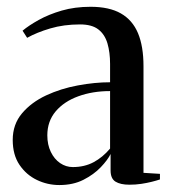

<svg xmlns="http://www.w3.org/2000/svg" viewBox="-20 -537 503 566"><path d="M155 8.5Q120 8.5 88.8 -6.5Q57.5 -21.5 37.5 -51Q17.5 -80.5 17.5 -124.5Q17.5 -170.5 45 -203Q72.5 -235.5 116 -255.8Q159.5 -276 209.5 -285.2Q259.5 -294.5 304.5 -294.5V-348.5Q304.5 -382.5 296.8 -409Q289 -435.5 270 -450.2Q251 -465 216 -465Q168 -465 128.2 -453.2Q88.5 -441.5 60 -425.5L46.5 -446.5Q65 -462 94.2 -478.2Q123.5 -494.5 162 -505.8Q200.5 -517 247 -517Q302 -517 336.2 -497.5Q370.5 -478 386.8 -439.2Q403 -400.5 403 -342V-27.5L451.5 -24.5V-8Q441 -4.5 427 -1Q413 2.5 396.5 5Q380 7.5 361.5 7.5Q335 7.5 320.5 -1.5Q306 -10.5 306 -34.5V-83Q297.5 -65.5 277 -44Q256.5 -22.5 226 -7Q195.5 8.5 155 8.5ZM194.5 -44.5Q229 -44.5 255.8 -58.8Q282.5 -73 304.5 -99V-268.5Q253 -268.5 211 -253.2Q169 -238 144.2 -208.8Q119.5 -179.5 119.5 -138Q119.5 -110.5 129.8 -89.2Q140 -68 157.2 -56.2Q174.5 -44.5 194.5 -44.5Z"/></svg>

Font: Merriweather 144pt
Style: Regular
Weight: 400
Version: Version 2.100